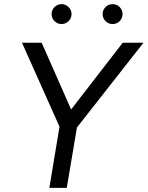

<svg xmlns="http://www.w3.org/2000/svg" viewBox="-20 -906 712 926"><path d="M218 0 267 -295 86 -700H181L323 -378L572 -700H672L351 -291L302 0ZM277 -790Q257 -790 243 -804Q229 -818 229 -838Q229 -858 243 -872Q257 -886 277 -886Q296 -886 310.5 -872Q325 -858 325 -838Q325 -818 310.5 -804Q296 -790 277 -790ZM523 -790Q503 -790 489 -804Q475 -818 475 -838Q475 -858 489 -872Q503 -886 523 -886Q543 -886 557 -872Q571 -858 571 -838Q571 -818 557 -804Q543 -790 523 -790Z"/></svg>

Font: Figtree
Style: Italic
Weight: 400
Italic angle: -9.5°
Foundry: Erik Kennedy
Version: Version 2.001; ttfautohint (v1.8.4.7-5d5b);gftools[0.9.27]